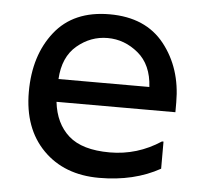

<svg xmlns="http://www.w3.org/2000/svg" viewBox="-44 -565 657 621"><g transform="rotate(5 285.0 -255.0)"><path d="M527 -255V-223H141Q149 -153 193 -114Q237 -75 326.5 -75Q416 -75 492 -125H497V-37Q413 10 299.5 10Q186 10 117.5 -59.5Q49 -129 49 -247.5Q49 -366 110 -443Q171 -520 288 -520Q405 -520 466 -443Q527 -366 527 -255ZM141 -297H436Q432 -369 387.5 -406Q343 -443 288 -443Q233 -443 189 -406Q145 -369 141 -297Z"/></g></svg>

Font: Varela
Style: Regular
Weight: 400
Designer: Joe Prince
Foundry: Joe Prince
Version: Version 1.000